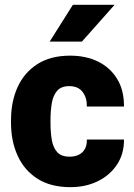

<svg xmlns="http://www.w3.org/2000/svg" viewBox="-20 -770 560 800"><path d="M269.5 -117.2Q304.2 -117.2 323.5 -136Q342.8 -154.8 341.8 -188.5H496.6Q497.1 -128.9 467.5 -84.2Q438 -39.6 387.5 -14.9Q336.9 9.8 273.4 9.8Q190.9 9.8 136 -25.4Q81.1 -60.5 53.5 -121.3Q25.9 -182.1 25.9 -258.3V-269.5Q25.9 -346.2 53.2 -406.7Q80.6 -467.3 135.5 -502.7Q190.4 -538.1 272.5 -538.1Q338.4 -538.1 388.9 -513.2Q439.5 -488.3 468.3 -440.9Q497.1 -393.6 496.6 -326.2H341.8Q342.8 -361.8 324.5 -386.5Q306.2 -411.1 268.6 -411.1Q234.9 -411.1 218 -391.6Q201.2 -372.1 195.8 -339.8Q190.4 -307.6 190.4 -269.5V-258.3Q190.4 -219.2 195.8 -187.3Q201.2 -155.3 218.3 -136.2Q235.4 -117.2 269.5 -117.2ZM187 -596.7 283.7 -750H457.5L321.3 -596.7Z"/></svg>

Font: Vazirmatn FD Black
Style: Regular
Weight: 900
Designer: Saber Rastikerdar
Foundry: Saber Rastikerdar
Version: Version 33.003